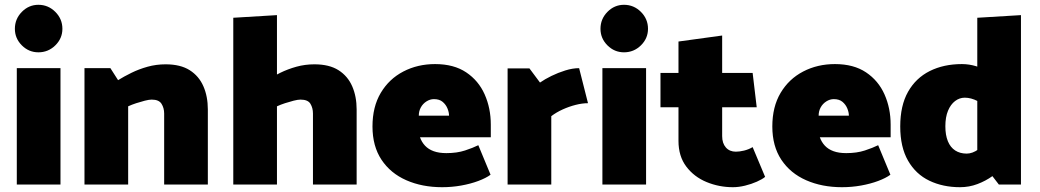

<svg xmlns="http://www.w3.org/2000/svg" viewBox="-20 -769 4334 800"><path d="M232 0V-485H50V0ZM140 -551Q181 -551 210.5 -580Q240 -609 240 -649Q240 -690 210.5 -719.5Q181 -749 140 -749Q100 -749 71 -719.5Q42 -690 42 -649Q42 -609 71 -580Q100 -551 140 -551Z M514 0V-326Q529 -333 547.5 -339Q566 -345 583.5 -349.5Q601 -354 612 -354Q642 -354 653 -336.5Q664 -319 664 -296V0H846V-313Q846 -367 827.5 -409.5Q809 -452 770.5 -476.5Q732 -501 670 -501Q631 -501 595 -491Q559 -481 527.5 -465.5Q496 -450 472 -435L440 -485H332V0Z M1134 -326Q1149 -333 1167.5 -339Q1186 -345 1203.5 -349.5Q1221 -354 1232 -354Q1263 -354 1273.5 -336.5Q1284 -319 1284 -296V0H1466V-313Q1466 -367 1447.5 -409.5Q1429 -452 1390.5 -476.5Q1352 -501 1290 -501Q1251 -501 1215 -491Q1179 -481 1147.5 -465.5Q1116 -450 1092 -435ZM1134 0V-706L952 -695V0Z M2025 -197V-250Q2025 -318 1999.5 -375.5Q1974 -433 1922.5 -467.5Q1871 -502 1793 -502Q1720 -502 1660.5 -471Q1601 -440 1566.5 -382Q1532 -324 1532 -242Q1532 -160 1569.5 -103.5Q1607 -47 1673 -18Q1739 11 1822 11Q1863 11 1902 4Q1941 -3 1973 -15Q2005 -27 2024 -41L1973 -164Q1951 -153 1917.5 -142Q1884 -131 1840 -131Q1809 -131 1787 -139Q1765 -147 1751 -162Q1737 -177 1730 -197ZM1725 -287Q1725 -306 1733.5 -321.5Q1742 -337 1757 -346.5Q1772 -356 1788 -356Q1811 -356 1824.5 -344.5Q1838 -333 1844.5 -317Q1851 -301 1851 -287Z M2277 0V-285Q2298 -301 2324.5 -313Q2351 -325 2378.5 -332Q2406 -339 2430 -339L2393 -485Q2366 -485 2335.5 -475.5Q2305 -466 2277.5 -452.5Q2250 -439 2230 -425L2186 -484H2095V0Z M2672 0V-485H2490V0ZM2580 -551Q2621 -551 2650.5 -580Q2680 -609 2680 -649Q2680 -690 2650.5 -719.5Q2621 -749 2580 -749Q2540 -749 2511 -719.5Q2482 -690 2482 -649Q2482 -609 2511 -580Q2540 -551 2580 -551Z M3116 -465H2989V-621L2807 -596V-465H2732V-322H2807V-182Q2807 -118 2839.5 -75Q2872 -32 2924 -10.5Q2976 11 3034 11Q3058 11 3084.5 4.5Q3111 -2 3133.5 -12Q3156 -22 3168 -32L3116 -156Q3099 -146 3080 -141.5Q3061 -137 3046 -137Q3020 -137 3004.5 -154.5Q2989 -172 2989 -202V-322H3133Z M3691 -197V-250Q3691 -318 3665.5 -375.5Q3640 -433 3588.5 -467.5Q3537 -502 3459 -502Q3386 -502 3326.5 -471Q3267 -440 3232.5 -382Q3198 -324 3198 -242Q3198 -160 3235.5 -103.5Q3273 -47 3339 -18Q3405 11 3488 11Q3529 11 3568 4Q3607 -3 3639 -15Q3671 -27 3690 -41L3639 -164Q3617 -153 3583.5 -142Q3550 -131 3506 -131Q3475 -131 3453 -139Q3431 -147 3417 -162Q3403 -177 3396 -197ZM3391 -287Q3391 -306 3399.5 -321.5Q3408 -337 3423 -346.5Q3438 -356 3454 -356Q3477 -356 3490.5 -344.5Q3504 -333 3510.5 -317Q3517 -301 3517 -287Z M4052 -117 4142 0H4234V-706L4052 -695ZM4111 -195Q4082 -165 4057 -147Q4032 -129 4008 -129Q3980 -129 3960 -142Q3940 -155 3929.5 -180.5Q3919 -206 3919 -243Q3919 -281 3930 -307.5Q3941 -334 3959.5 -348Q3978 -362 4000 -362Q4026 -362 4054 -347.5Q4082 -333 4111 -306L4162 -413Q4134 -445 4105.5 -464.5Q4077 -484 4047.5 -493Q4018 -502 3988 -502Q3912 -502 3854 -473Q3796 -444 3763.5 -386.5Q3731 -329 3731 -242Q3731 -156 3763.5 -99.5Q3796 -43 3852.5 -16Q3909 11 3980 11Q4018 11 4052.5 -2Q4087 -15 4115.5 -35.5Q4144 -56 4162 -78Z"/></svg>

Font: Catamaran Black
Style: Regular
Weight: 900
Designer: Pria Ravichandran
Version: Version 2.000